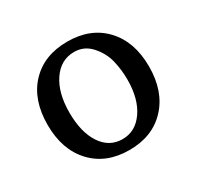

<svg xmlns="http://www.w3.org/2000/svg" viewBox="-111 -587 745 727"><g transform="rotate(-30 261.5 -224.0)"><path d="M264.6 -414.1Q308.6 -414.1 338.4 -380.4Q368.2 -346.7 377.9 -306.2Q387.7 -265.6 387.7 -222.7Q387.7 -138.7 352.1 -87.4Q316.4 -36.1 259.8 -36.1Q202.1 -36.1 168.5 -86.9Q134.8 -137.7 134.8 -223.6Q134.8 -309.6 170.4 -361.8Q206.1 -414.1 264.6 -414.1ZM40 -224.6Q40 -116.2 100.1 -51.8Q160.2 12.7 261.7 12.7Q363.3 12.7 423.3 -51.8Q483.4 -116.2 483.4 -224.6Q483.4 -333 423.3 -397Q363.3 -460.9 261.7 -460.9Q160.2 -460.9 100.1 -397.5Q40 -334 40 -224.6Z"/></g></svg>

Font: Kurale
Style: Regular
Weight: 400
Version: 1.0; ttfautohint (v1.3)